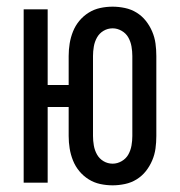

<svg xmlns="http://www.w3.org/2000/svg" viewBox="-20 -548 540 576"><path d="M318 8Q299 8 280.5 4Q262 0 246 -10Q230 -20 218 -34.5Q206 -49 199 -66.5Q192 -84 189 -102.5Q186 -121 186 -140V-227H123V0H51V-520H123V-293H186V-380Q186 -399 189 -417.5Q192 -436 199 -453.5Q206 -471 218 -485.5Q230 -500 246 -510Q262 -520 280.5 -524Q299 -528 318 -528Q336 -528 355 -524Q374 -520 390 -510Q406 -500 417.5 -485.5Q429 -471 436.5 -453.5Q444 -436 446.5 -417.5Q449 -399 449 -380V-140Q449 -121 446.5 -102.5Q444 -84 436.5 -66.5Q429 -49 417.5 -34.5Q406 -20 390 -10Q374 0 355 4Q336 8 318 8ZM318 -57Q332 -57 345 -64.5Q358 -72 365 -84.5Q372 -97 374.5 -111.5Q377 -126 377 -140V-380Q377 -394 374.5 -408.5Q372 -423 365 -435.5Q358 -448 345 -455.5Q332 -463 318 -463Q303 -463 290.5 -455.5Q278 -448 271 -435.5Q264 -423 261.5 -408.5Q259 -394 259 -380V-140Q259 -126 261.5 -111.5Q264 -97 271 -84.5Q278 -72 290.5 -64.5Q303 -57 318 -57Z"/></svg>

Font: HulyMono
Style: Regular
Weight: 400
Monospace: yes
Designer: Belleve Invis
Foundry: Belleve Invis
Version: Version 33.2.5; ttfautohint (v1.8.4)